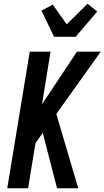

<svg xmlns="http://www.w3.org/2000/svg" viewBox="-20 -1013 562 1033"><path d="M287 0 210 -298 171 -243 131 0H19L140 -735H252L206 -452L394 -735H522L283 -400L401 0ZM271 -815 203 -956 264 -988 339 -882 451 -993 503 -951 387 -815Z"/></svg>

Font: Iosevka Oblique
Style: Bold
Weight: 700
Italic angle: -9°
Monospace: yes
Designer: Belleve Invis
Foundry: Belleve Invis
Version: Version 32.5.0; ttfautohint (v1.8.4)